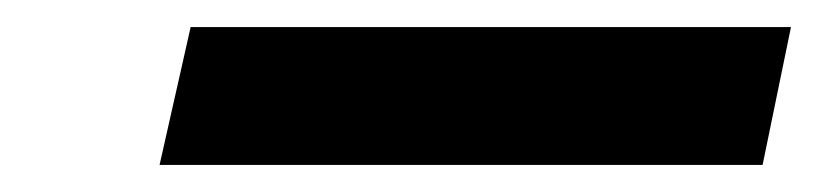

<svg xmlns="http://www.w3.org/2000/svg" viewBox="-20 -882 605 142"><path d="M544 -760 565 -862H121L98 -760Z"/></svg>

Font: Noto Sans UI Condensed ExtraBold
Style: Italic
Weight: 800
Width: 3
Designer: Monotype Design Team
Foundry: Monotype Imaging Inc.
Version: 1.001